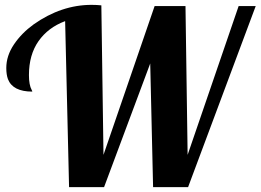

<svg xmlns="http://www.w3.org/2000/svg" viewBox="-20 -770 1072 790"><path d="M609.9 0 598.1 -508.8 408.2 0H264.2L248 -683.1Q177.7 -656.7 138.4 -600.6Q99.1 -544.4 99.1 -460.9Q99.1 -420.4 110.4 -399.9Q112.8 -396 112.8 -393.1Q32.7 -393.1 12.7 -444.3Q5.9 -462.9 5.9 -490.2Q5.9 -540.5 37.4 -587.2Q68.8 -633.8 118.7 -669.9Q232.4 -750 356.9 -750Q377.4 -750 397 -748L405.8 -132.8L616.2 -745.1H743.2L752 -132.8L961.9 -745.1H1032.2L753.9 0Z"/></svg>

Font: UVF Lobster12
Style: Regular
Weight: 400
Designer: Pablo Impallari
Foundry: Pablo Impallari. www.impallari.com
Version: Version 1.004